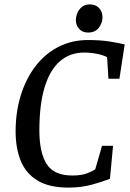

<svg xmlns="http://www.w3.org/2000/svg" viewBox="-20 -842 590 873"><path d="M292 11Q203 11 150 -21.5Q97 -54 74 -111.5Q51 -169 51 -244Q51 -333 74.5 -408.5Q98 -484 141 -540.5Q184 -597 245 -628.5Q306 -660 380 -660Q435 -660 477 -653.5Q519 -647 547 -640L523 -484H473L467 -582Q451 -591 422 -597Q393 -603 362 -603Q298 -603 252.5 -563.5Q207 -524 183 -445.5Q159 -367 159 -249Q159 -149 192 -96.5Q225 -44 309 -44Q351 -44 376 -54Q401 -64 413 -72L444 -179H494L480 -29Q447 -16 398 -2.5Q349 11 292 11ZM380 -694Q355 -694 340 -710.5Q325 -727 325 -750Q325 -767 332 -783.5Q339 -800 353 -811Q367 -822 389 -822Q414 -822 430 -806Q446 -790 446 -763Q446 -738 429.5 -716Q413 -694 380 -694Z"/></svg>

Font: Faustina Medium
Style: Italic
Weight: 500
Italic angle: -8°
Designer: Alfonso Garcia
Foundry: http://www.omnibus-type.com
Version: Version 1.200